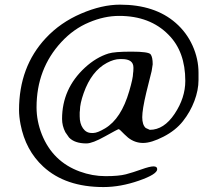

<svg xmlns="http://www.w3.org/2000/svg" viewBox="-20 -669 902 808"><path d="M365.2 -109.4H373Q389.6 -109.4 422.4 -128.9Q490.2 -169.4 523.9 -285.6Q540 -340.3 540 -360.8L541 -368.7L541.5 -380.9V-384.8Q541.5 -420.4 493.2 -420.4H484.4Q460 -420.4 429.7 -404.3Q364.7 -369.6 332 -276.9Q316.4 -232.4 316.4 -205.1L315.4 -196.3V-179.2Q315.4 -148.9 329.1 -129.2Q342.8 -109.4 365.2 -109.4ZM343.8 -65.4Q294.4 -65.4 270.5 -90.3L254.9 -112.8Q241.2 -139.6 241.2 -168.5Q241.2 -295.9 337.9 -384.8Q384.8 -427.7 436.5 -443.8Q461.4 -451.7 533.4 -451.7Q605.5 -451.7 614 -440.2Q622.6 -428.7 622.6 -398.4L618.2 -370.1L595.7 -279.8Q578.6 -208 578.6 -175.8Q578.6 -143.6 593.3 -130.4L610.4 -122.6Q669.9 -122.6 714.8 -189.9Q759.8 -257.3 759.8 -328.6Q759.8 -452.1 689 -522.9Q611.3 -602.1 481.4 -602.1Q418.9 -602.1 354.5 -574.7Q290 -547.9 238.3 -492.2Q133.8 -379.4 133.8 -217.3Q133.8 -159.7 156.2 -103Q202.1 11.2 315.4 52.7Q368.7 72.3 424.3 72.3Q480 72.3 509.8 64.5Q539.6 56.6 575 43.9Q610.4 31.2 626 31.2Q641.6 31.2 641.6 43Q641.6 64.5 564.5 91.3Q487.3 118.2 415.5 118.2Q255.4 118.2 162.1 32.2Q87.4 -36.6 66.4 -146Q60.1 -179.2 60.1 -205.6Q60.1 -388.2 172.9 -508.8Q233.9 -574.2 321.3 -611.8Q408.7 -649.4 484.9 -649.4Q631.8 -649.4 719.7 -572.3Q765.1 -532.7 790.3 -477.1Q815.4 -421.4 815.4 -362.8V-332.5Q815.4 -290 798.1 -244.1Q780.8 -198.2 750 -159.2Q719.2 -120.1 668 -93.8Q616.7 -67.4 582 -67.4Q547.4 -67.4 519 -89.8L503.4 -104Q482.9 -125.5 479.5 -125.5Q476.1 -125.5 422.6 -95.5Q369.1 -65.4 343.8 -65.4Z"/></svg>

Font: Averia Serif Libre Light
Style: Italic
Weight: 300
Italic angle: -8.5°
Version: Version 1.002